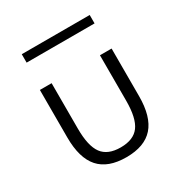

<svg xmlns="http://www.w3.org/2000/svg" viewBox="-158 -773 861 907"><g transform="rotate(-30 272.5 -319.5)"><path d="M77.1 -465.3H141.1V-217.3Q141.1 -122.6 171.9 -80.8Q202.6 -39.1 272.9 -39.1Q343.3 -39.1 374 -80.8Q404.8 -122.6 404.8 -217.3V-465.3H468.3V-206.1Q468.3 -93.8 420.4 -39.6Q372.6 14.6 272.9 14.6Q173.3 14.6 125.2 -39.6Q77.1 -93.8 77.1 -206.1ZM87.4 -654.3H458V-608.4H87.4Z"/></g></svg>

Font: Spartan MB
Style: Regular
Weight: 400
Designer: Matt Bailey, Mirko Velimirovic
Foundry: Matt Bailey
Version: Version 1.005